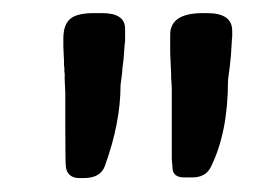

<svg xmlns="http://www.w3.org/2000/svg" viewBox="-20 -734 414 287"><path d="M74.7 -676.3Q74.7 -696.8 84.7 -705.6Q94.7 -714.4 120.6 -714.4H132.8Q167 -714.4 167 -690.9V-672.4L166.5 -669.4L164.6 -644.5Q162.6 -630.9 162.6 -625.5L160.2 -606.9Q160.2 -550.3 136.7 -485.8Q130.4 -467.8 105 -467.8H99.1Q81.5 -467.8 78.6 -483.4Q77.6 -489.3 77.6 -541V-595.7L76.7 -614.7V-624L76.2 -627V-633.3L75.7 -636.2V-642.6L74.7 -663.6ZM234.4 -682.1Q234.4 -714.4 283.2 -714.4H289.6Q327.1 -714.4 327.1 -688V-678.7L326.7 -675.8L325.2 -650.9L323.2 -632.3Q320.8 -615.2 320.8 -613.3Q320.8 -535.6 294.9 -483.9Q287.1 -468.8 267.6 -468.8H255.4Q237.8 -468.8 237.8 -483.9L236.8 -495.6V-602.5L235.8 -618.2Q235.8 -621.1 235.8 -624L234.4 -654.3Z"/></svg>

Font: Averia Gruesa Libre
Style: Regular
Weight: 400
Italic angle: -1.70001°
Version: Version 1.002